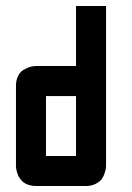

<svg xmlns="http://www.w3.org/2000/svg" viewBox="-20 -620 440 640"><path d="M333.5 -66.9Q333.5 -64 333 -59.6Q332.5 -55.2 329.1 -43.7Q325.7 -32.2 319.3 -23.4Q313 -14.6 299.1 -7.3Q285.2 0 266.6 0H100.1Q50.3 0 36.6 -45.9Q33.2 -57.6 33.2 -66.9V-333.5Q33.2 -352.1 40 -366Q46.9 -379.9 56.6 -386Q66.4 -392.1 76.4 -395.8Q86.4 -399.4 93.3 -399.4L100.1 -399.9H233.4V-600.1H333.5ZM233.4 -100.1V-299.8H133.3V-100.1Z"/></svg>

Font: Malkor
Style: Bold
Weight: 700
Version: Version 1.3